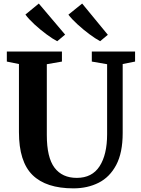

<svg xmlns="http://www.w3.org/2000/svg" viewBox="-20 -1026 772 1054"><path d="M383 8Q233 8 158.5 -65.2Q84 -138.5 84 -300.5V-674.5L17.5 -688V-743H320V-688L237 -673.5V-284.5Q237 -161.5 279.2 -105.5Q321.5 -49.5 401.5 -49.5Q485.5 -49.5 526.8 -113.5Q568 -177.5 568 -289V-673.5L484 -688V-743H721.5V-688L653.5 -674.5V-296Q653.5 -187.5 618 -120.5Q582.5 -53.5 521.5 -22.8Q460.5 8 383 8ZM431 -1006.5 572 -835 530 -800H529.5Q505 -813 471.2 -838Q437.5 -863 405.8 -892Q374 -921 355.5 -945.5ZM193 -1006.5 337.5 -836 294.5 -800H293.5Q269 -812.5 235 -837.8Q201 -863 169.2 -892.2Q137.5 -921.5 119.5 -946Z"/></svg>

Font: Merriweather Text Regular
Style: Bold
Weight: 700
Designer: Eben Sorkin
Foundry: Eben Sorkin
Version: Version 2.100; ttfautohint (v1.7.19-72a1) -l 8 -r 50 -G 200 